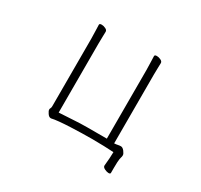

<svg xmlns="http://www.w3.org/2000/svg" viewBox="-170 -929 1339 1280"><g transform="rotate(30 500.0 -289.5)"><path d="M755 98Q758 72 760 41.5Q762 11 762 -8Q731 -10 687 -11.5Q643 -13 593 -13Q561 -13 517.5 -12Q474 -11 429 -9Q384 -7 347 -3.5Q310 0 290 5H286Q273 5 261 -12.5Q249 -30 249 -40Q249 -47 252.5 -52.5Q256 -58 256 -70V-589Q256 -620 254.5 -649Q253 -678 253 -695Q253 -705 270 -705Q284 -705 300 -697.5Q316 -690 316 -677Q316 -665 315 -639.5Q314 -614 314 -588V-54Q314 -54 331 -55Q348 -56 374 -57.5Q400 -59 427 -60.5Q454 -62 475 -63Q495 -64 529.5 -64Q564 -64 597 -64H679V-592Q679 -623 677.5 -652Q676 -681 676 -698Q676 -708 693 -708Q707 -708 723 -700.5Q739 -693 739 -680Q739 -668 738 -642.5Q737 -617 737 -591V-61Q753 -62 764 -64.5Q775 -67 786 -67Q800 -67 813.5 -49.5Q827 -32 827 -21Q827 -10 823.5 -1Q820 8 818 38Q817 60 817 82Q817 104 817 120Q817 129 803 129Q790 129 772.5 120.5Q755 112 755 100Z"/></g></svg>

Font: Moon Stars Kai HW Light
Style: Regular
Weight: 300
Designer: GuiWonder
Version: Version 1.101